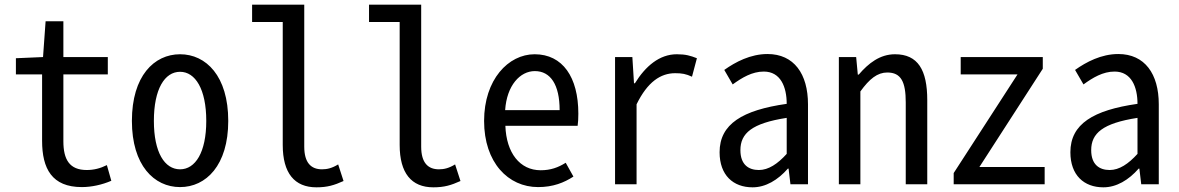

<svg xmlns="http://www.w3.org/2000/svg" viewBox="-20 -788 5040 821"><path d="M330 12C371 12 417 2 456 -15L437 -82C409 -68 381 -61 351 -61C277 -61 251 -106 251 -184V-470H441V-544H251V-697H175L164 -544L48 -539V-470H160V-186C160 -67 202 12 330 12Z M750 12C861 12 956 -81 956 -271C956 -463 861 -556 750 -556C639 -556 544 -463 544 -271C544 -81 639 12 750 12ZM750 -64C684 -64 638 -136 638 -271C638 -407 684 -481 750 -481C815 -481 862 -407 862 -271C862 -136 815 -64 750 -64Z M1333 13C1380 13 1409 4 1449 -14L1426 -85C1400 -69 1379 -64 1357 -64C1310 -64 1281 -92 1281 -161V-768H1058V-694H1189V-168C1189 -48 1239 13 1333 13Z M1833 13C1880 13 1909 4 1949 -14L1926 -85C1900 -69 1879 -64 1857 -64C1810 -64 1781 -92 1781 -161V-768H1558V-694H1689V-168C1689 -48 1739 13 1833 13Z M2281 12C2345 12 2392 -7 2432 -33L2399 -92C2367 -72 2335 -60 2292 -60C2203 -60 2145 -134 2141 -250H2450C2452 -263 2453 -283 2453 -302C2453 -458 2386 -556 2266 -556C2154 -556 2050 -448 2050 -271C2050 -93 2153 12 2281 12ZM2140 -317C2147 -423 2204 -484 2267 -484C2334 -484 2373 -426 2373 -317Z M2610 0H2702V-342C2749 -438 2805 -475 2867 -475C2896 -475 2913 -472 2939 -460L2960 -539C2932 -550 2912 -556 2874 -556C2800 -556 2740 -505 2695 -432H2691L2684 -544H2610Z M3198 13C3254 13 3306 -18 3349 -67H3352L3360 0H3435V-342C3435 -472 3375 -557 3262 -557C3189 -557 3125 -523 3077 -489L3113 -427C3153 -456 3196 -482 3246 -482C3318 -482 3344 -416 3344 -344C3155 -317 3057 -258 3057 -137C3057 -39 3115 13 3198 13ZM3225 -61C3181 -61 3146 -84 3146 -146C3146 -218 3195 -261 3344 -284V-130C3305 -87 3266 -61 3225 -61Z M3567 0H3659V-397C3698 -451 3732 -478 3774 -478C3833 -478 3853 -438 3853 -350V0H3945V-360C3945 -489 3905 -556 3807 -556C3743 -556 3694 -518 3652 -469H3648L3641 -544H3567Z M4058 0H4447V-74H4168L4439 -494V-544H4088V-470H4331L4058 -48Z M4698 13C4754 13 4806 -18 4849 -67H4852L4860 0H4935V-342C4935 -472 4875 -557 4762 -557C4689 -557 4625 -523 4577 -489L4613 -427C4653 -456 4696 -482 4746 -482C4818 -482 4844 -416 4844 -344C4655 -317 4557 -258 4557 -137C4557 -39 4615 13 4698 13ZM4725 -61C4681 -61 4646 -84 4646 -146C4646 -218 4695 -261 4844 -284V-130C4805 -87 4766 -61 4725 -61Z"/></svg>

Font: Noto Sans Mono CJK JP Regular
Style: Regular
Weight: 400
Designer: Ryoko NISHIZUKA (kana & ideographs); Paul D. Hunt (Latin, Greek & Cyrillic); Wenlong ZHANG (bopomofo); Sandoll Communica
Foundry: Adobe Systems Incorporated
Version: Version 1.004;PS 1.004;hotconv 1.0.82;makeotf.lib2.5.63406